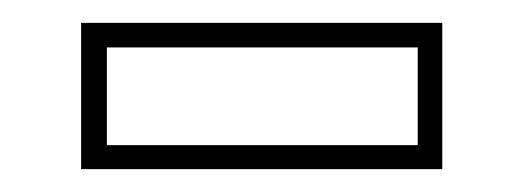

<svg xmlns="http://www.w3.org/2000/svg" viewBox="-20 -386 458 168"><path d="M51 -238V-366H367V-238ZM73.5 -259H345.5V-344.5H73.5Z"/></svg>

Font: Tourney ExtraLight
Style: Regular
Weight: 250
Designer: Tyler Finck
Foundry: Etcetera Type Co
Version: Version 1.015